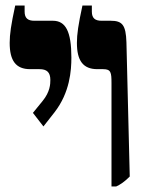

<svg xmlns="http://www.w3.org/2000/svg" viewBox="-20 -667 515 694"><path d="M383 7H400C415 0 429 -9 449 -29L437 -514C435 -577 422 -592 380 -592H347C324 -592 312 -601 312 -625V-647H278C263 -578 258 -543 258 -512C258 -448 280 -417 332 -417H353C381 -417 383 -405 383 -367ZM137 -210 177 -261C233 -333 238 -413 238 -459C238 -554 217 -592 171 -592H104C81 -592 69 -601 69 -625V-647H35C20 -578 15 -543 15 -512C15 -448 37 -417 89 -417H123C149 -417 162 -406 162 -378C162 -363 161 -335 134 -302L99 -259Z"/></svg>

Font: Noto Serif Hebrew ExtraCondensed Black
Style: Regular
Weight: 900
Width: 2
Designer: Monotype Design Team
Foundry: Monotype Imaging Inc.
Version: Version 2.004